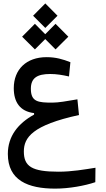

<svg xmlns="http://www.w3.org/2000/svg" viewBox="-20 -804 626 1136"><path d="M306.6 312C389.2 312 481.9 294.9 543.9 273.9L544.9 188.5C480 198.7 405.8 211.9 326.2 211.9C168.5 211.9 121.1 180.7 121.1 92.3C121.1 9.3 172.4 -63.5 447.3 -123.5L438 -216.3C373 -205.1 325.7 -196.8 290 -196.8C206.5 -196.8 162.6 -200.7 162.6 -278.8C162.6 -342.8 200.2 -366.2 276.9 -366.2C314.9 -366.2 348.6 -360.4 388.2 -351.6L396.5 -436C351.6 -453.6 310.5 -465.8 255.4 -465.8C136.7 -465.8 61.5 -394 61.5 -282.2C61.5 -201.2 97.2 -145 181.6 -134.8V-126C87.4 -74.2 26.4 1.5 26.4 106.9C26.4 263.2 145.5 312 306.6 312ZM308.6 -511.7 384.3 -586.9 308.6 -663.1 247.6 -601.6 186.5 -663.1 110.8 -586.9 186.5 -511.7 247.6 -572.8ZM248 -638.7 320.3 -710.9 248 -783.7 175.8 -710.9Z"/></svg>

Font: Cascadia Mono NF
Style: Regular
Weight: 400
Monospace: yes
Designer: Aaron Bell
Foundry: Saja Typeworks
Version: Version 2404.023